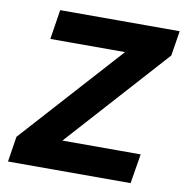

<svg xmlns="http://www.w3.org/2000/svg" viewBox="-79 -781 825 856"><g transform="rotate(10 333.0 -352.5)"><path d="M13 0 31 -115 490 -624 499 -571H104L125 -705H666L648 -592L189 -82L180 -134H590L568 0Z"/></g></svg>

Font: Nunito Sans 9pt ExtraBold
Style: Italic
Weight: 800
Italic angle: -9°
Version: Version 3.101;gftools[0.9.27]